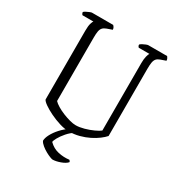

<svg xmlns="http://www.w3.org/2000/svg" viewBox="-207 -843 1102 1181"><g transform="rotate(30 343.5 -252.0)"><path d="M340 0Q311 0 275 -11Q239 -22 205 -38.5Q171 -55 147.5 -71.5Q124 -88 120 -99V-587Q120 -622 125.5 -639.5Q131 -657 135 -661H58Q55 -663 52.5 -667.5Q50 -672 49 -679Q53 -684 63.5 -689.5Q74 -695 85 -699.5Q96 -704 100 -704H251Q255 -700 259 -694Q263 -688 264 -677L227 -664Q210 -658 201 -648Q192 -638 189 -621Q186 -604 186 -577V-126Q197 -114 218.5 -101Q240 -88 266 -77.5Q292 -67 316.5 -60.5Q341 -54 359 -54Q385 -54 417.5 -63Q450 -72 478 -85Q506 -98 518 -108V-587Q518 -616 523 -635.5Q528 -655 533 -661H457Q454 -664 451.5 -668Q449 -672 449 -679Q453 -684 464 -690Q475 -696 485.5 -700Q496 -704 500 -704H634Q637 -701 641 -693.5Q645 -686 645 -677L608 -664Q591 -658 582.5 -648Q574 -638 571 -620.5Q568 -603 568 -574V-98Q555 -83 532.5 -66Q510 -49 480 -34Q450 -19 414.5 -9.5Q379 0 340 0ZM341 200Q337 200 322.5 194.5Q308 189 290 179Q272 169 256 156Q240 143 233 129Q233 109 247 82.5Q261 56 284.5 30Q308 4 336 -14H383Q354 3 332 28.5Q310 54 298 76Q286 98 286 107Q316 137 355 145.5Q394 154 432 149Q434 151 437 154Q440 157 440 162Q426 178 395 189Q364 200 341 200Z"/></g></svg>

Font: Texturina 12pt Thin
Style: Regular
Weight: 250
Designer: Guillermo Torres Carreño
Foundry: Omnibus-Type
Version: Version 1.002